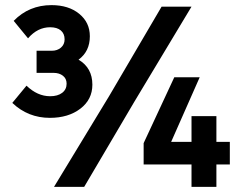

<svg xmlns="http://www.w3.org/2000/svg" viewBox="-20 -726 933 746"><path d="M173.8 -268.1Q88.9 -268.1 27.8 -326.2L83 -393.1Q125.5 -352.1 174.8 -352.1Q204.1 -352.1 221.4 -365.2Q238.8 -378.4 238.8 -400.9Q238.8 -420.4 224.6 -431.6Q210.4 -442.9 188 -442.9H122.1V-528.8H181.2Q202.6 -528.8 216.8 -541Q231 -553.2 231 -573.2Q231 -595.2 216.3 -607.7Q201.7 -620.1 174.8 -620.1Q126 -620.1 88.9 -577.1L33.2 -645Q92.8 -706.1 180.2 -706.1Q246.6 -706.1 287.8 -672.4Q329.1 -638.7 329.1 -585Q329.1 -526.4 285.2 -494.1Q338.9 -462.4 338.9 -397Q338.9 -339.4 292.2 -303.7Q245.6 -268.1 173.8 -268.1ZM189.9 0 404.8 -354 607.9 -700.2H724.1L501 -329.1L307.1 0ZM538.1 -86.9V-169.9L657.2 -425.8H755.9L645 -174.8H724.1V-274.9H820.8V-174.8H873V-86.9H820.8V0H724.1V-86.9Z"/></svg>

Font: SUSE
Style: Bold
Weight: 700
Designer: Rene Bieder
Foundry: SUSE
Version: Version 1.000